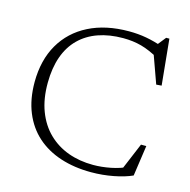

<svg xmlns="http://www.w3.org/2000/svg" viewBox="-105 -811 913 924"><g transform="rotate(15 351.0 -349.0)"><path d="M428.5 -26.5Q471 -26.5 516.2 -35.5Q561.5 -44.5 599.5 -63L562.5 -28L626.5 -180.5H653L631 -28Q594 -11 539.5 -0.5Q485 10 428 10Q344.5 10 275.5 -12.5Q206.5 -35 157 -79.2Q107.5 -123.5 80.8 -188.8Q54 -254 54 -339.5Q54.5 -449 100.2 -528Q146 -607 230.5 -649.8Q315 -692.5 430.5 -692.5Q476 -692.5 517.2 -685Q558.5 -677.5 602.5 -662H573.5L610.5 -708.5H626.5L649 -480.5L622.5 -478.5L564.5 -640L597.5 -601Q545.5 -630.5 503.2 -642Q461 -653.5 412 -653.5Q343 -653.5 288.2 -634.2Q233.5 -615 195 -577Q156.5 -539 136.5 -482.8Q116.5 -426.5 116 -352.5Q115.5 -272.5 138.8 -211.5Q162 -150.5 204.5 -109.2Q247 -68 304 -47.2Q361 -26.5 428.5 -26.5Z"/></g></svg>

Font: Newsreader 14pt Light
Style: Regular
Weight: 300
Designer: Hugues Gentile
Foundry: Production Type
Version: Version 1.003